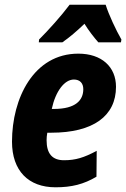

<svg xmlns="http://www.w3.org/2000/svg" viewBox="-20 -786 536 816"><path d="M145 -606H245C275 -627 306 -653 339 -685C356 -657 381 -625 398 -606H494L496 -618C473 -658 442 -724 429 -766H276C240 -718 188 -660 146 -618ZM216 10C285 10 336 -3 390 -35L391 -145C337 -116 301 -105 252 -105C203 -105 178 -132 178 -190C178 -200 179 -211 181 -222H198C376 -222 473 -293 473 -417C473 -502 412 -558 313 -558C123 -558 31 -368 31 -184C31 -60 101 10 216 10ZM200 -323C216 -398 254 -448 294 -448C320 -448 334 -432 334 -407C334 -361 303 -323 209 -323Z"/></svg>

Font: Noto Sans Display SemiCondensed Extra
Style: Italic
Weight: 800
Width: 4
Italic angle: -12°
Designer: Monotype Design Team
Foundry: Monotype Imaging Inc.
Version: Version 1.900